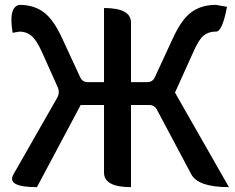

<svg xmlns="http://www.w3.org/2000/svg" viewBox="-20 -770 967 790"><path d="M132 0Q6 0 35 -52L216 -369Q227 -389 218 -410L153 -555Q130 -606 109 -623Q88 -640 61 -640L32 -635Q14 -742 60 -750Q118 -750 158 -721Q199 -692 235 -614L310 -452Q319 -432 342 -432H408V-737Q519 -737 519 -677V-432H585Q608 -432 617 -452L692 -614Q728 -692 769 -721Q810 -750 868 -750L914 -742Q894 -635 866 -640Q838 -640 817 -623Q797 -606 775 -555L700 -389L922 0Q795 0 767 -53L626 -318Q616 -338 593 -338H519V0Q408 0 408 -60V-338H312L132 0Z"/></svg>

Font: Swei Half Moon CJK SC
Style: Medium
Weight: 500
Version: Version 2.071